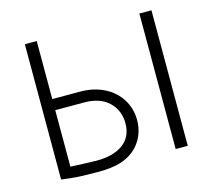

<svg xmlns="http://www.w3.org/2000/svg" viewBox="-100 -805 1039 936"><g transform="rotate(-15 419.5 -337.0)"><path d="M533 -185Q533 -123 498.5 -74Q464 -25 399 -4Q356 10 282 10Q197 10 152 5L100 -1V-684H160V-391H300Q368 -391 421 -364.5Q474 -338 503.5 -291Q533 -244 533 -185ZM474 -185Q474 -251 429.5 -293Q385 -335 306 -335H160V-50L225 -47L292 -45Q377 -45 425.5 -81Q474 -117 474 -185ZM678 -684H739V0H678Z"/></g></svg>

Font: Bellota
Style: Regular
Weight: 400
Designer: Kemie Guaida
Foundry: Kemie Guaida
Version: Version 4.001